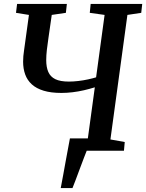

<svg xmlns="http://www.w3.org/2000/svg" viewBox="-20 -763 740 972"><path d="M287.5 189Q293.5 158 300 122.2Q306.5 86.5 312.8 51.5Q319 16.5 324.8 -13.2Q330.5 -43 334 -62.5H441L419 0Q415 9 405.5 34.5Q396 60 384.2 91Q372.5 122 362.5 149.2Q352.5 176.5 347 189ZM328 0 333 -44 424 -57 460 -321Q434.5 -313 405.5 -306.2Q376.5 -299.5 347.2 -296Q318 -292.5 291 -292.5Q238 -292.5 201 -303.8Q164 -315 141 -336Q118 -357 107.5 -386.2Q97 -415.5 97 -450.5Q97 -464.5 98.2 -479Q99.5 -493.5 101.5 -506L126.5 -687.5L61 -698L66.5 -743H318.5L313.5 -698L242 -687.5L225 -569Q220.5 -539 217.2 -510.5Q214 -482 214 -458.5Q214 -423 224.5 -398.8Q235 -374.5 260 -362.2Q285 -350 329 -350Q351 -350 376.8 -353Q402.5 -356 426.2 -361.2Q450 -366.5 466.5 -371.5L509.5 -687.5L434.5 -698L439 -743H700L695 -698L625 -687.5L539 -57L611.5 -44L607.5 0Z"/></svg>

Font: Merriweather 20pt Medium
Style: Italic
Weight: 500
Italic angle: -7.8°
Version: Version 2.101